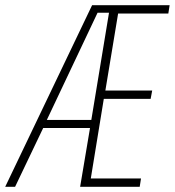

<svg xmlns="http://www.w3.org/2000/svg" viewBox="-33 -718 672 738"><path d="M313 -226H133L25 0H-13L321 -698H619L614 -666H421L372 -370H552L546 -338H366L316 -32H509L504 0H275ZM342 -669 147 -257H318L386 -669Z"/></svg>

Font: IBM Plex Mono ExtraLight
Style: Italic
Weight: 200
Italic angle: -9°
Monospace: yes
Designer: Mike Abbink, Paul van der Laan, Pieter van Rosmalen
Foundry: Bold Monday
Version: Version 2.3